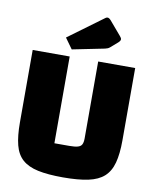

<svg xmlns="http://www.w3.org/2000/svg" viewBox="-95 -936 823 1022"><g transform="rotate(10 317.0 -424.5)"><path d="M316 15Q234 15 180.5 3.5Q127 -8 96 -35.5Q65 -63 52.5 -111.5Q40 -160 40 -234V-625H240V-156H320Q350 -156 366 -160.5Q382 -165 388 -176.5Q394 -188 394 -209V-625H594V-234Q594 -161 581 -112.5Q568 -64 537 -36Q506 -8 452 3.5Q398 15 316 15ZM244 -664 203 -721 392 -860Q397 -864 403 -864Q411 -864 421 -853L484 -779Q493 -769 493 -762Q493 -754 482 -744L444 -711Q438 -706 432.5 -703.5Q427 -701 418 -699Z"/></g></svg>

Font: Changa ExtraBold
Style: Regular
Weight: 800
Designer: Eduardo Rodriguez Tunni
Foundry: Eduardo Rodriguez Tunni
Version: Version 3.002; ttfautohint (v1.8.2)